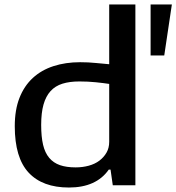

<svg xmlns="http://www.w3.org/2000/svg" viewBox="-20 -828 788 858"><path d="M653 -808H748L714 -580H653ZM288 10Q170 10 108 -56.5Q46 -123 46 -264Q46 -337 67 -390.5Q88 -444 126.5 -479.5Q165 -515 219 -532.5Q273 -550 338 -550Q375 -550 408.5 -546.5Q442 -543 468 -541V-808H585V0H484L474 -70H466Q410 10 288 10ZM318 -80Q349 -80 376.5 -87.5Q404 -95 424 -110Q444 -125 456 -146Q468 -167 468 -194V-453Q442 -457 407.5 -460.5Q373 -464 335 -464Q291 -464 259 -454Q227 -444 206 -421Q185 -398 174.5 -361Q164 -324 164 -270Q164 -217 172.5 -181Q181 -145 200 -122.5Q219 -100 248 -90Q277 -80 318 -80Z"/></svg>

Font: Encode Sans Wide
Style: Medium
Weight: 500
Designer: Pablo Impallari, Andres Torresi
Foundry: Pablo Impallari, Andres Torresi
Version: Version 1.000; ttfautohint (v1.00) -l 8 -r 50 -G 200 -x 14 -